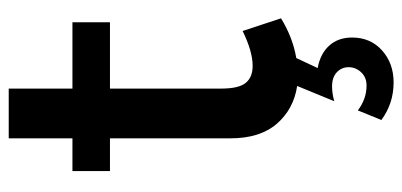

<svg xmlns="http://www.w3.org/2000/svg" viewBox="-261 -437 922 440"><g transform="rotate(-90 200.0 -217.0)"><path d="M264 50Q297 56 315.5 76.5Q334 97 334 129Q334 171 304.5 197.5Q275 224 231 224Q183 224 145 196L167 142Q193 162 224 162Q243 162 254.5 149.5Q266 137 266 121Q266 105 254.5 94Q243 83 222 83Q206 83 188 88L223 3Q170 -5 136.5 -43.5Q103 -82 103 -150V-426H28V-512H103V-658H217V-512H369V-426H217V-171Q217 -131 230 -115Q243 -99 269 -99Q302 -99 349 -122L378 -34Q334 -7 287 1Z"/></g></svg>

Font: Steamflix Grotesk
Style: Regular
Weight: 400
Designer: Julieta Ulanovsky
Foundry: Julieta Ulanovsky
Version: Version 4.000;PS 004.000;hotconv 1.0.88;makeotf.lib2.5.64775